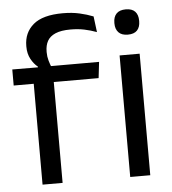

<svg xmlns="http://www.w3.org/2000/svg" viewBox="-50 -722 690 768"><g transform="rotate(-5 295.0 -338.0)"><path d="M230 -676Q267.5 -676 297.2 -669.2Q327 -662.5 352 -652.5L360 -589Q335.5 -598 310.8 -603.2Q286 -608.5 255 -608.5Q217.5 -608.5 194.8 -598.8Q172 -589 162.2 -571.2Q152.5 -553.5 152.5 -528.5V-526Q152.5 -508.5 157 -492.8Q161.5 -477 167 -464L112.5 -462V-472Q97 -484 85.2 -505.5Q73.5 -527 73.5 -555.5V-558Q73.5 -611.5 111.5 -643.8Q149.5 -676 230 -676ZM170.5 0H90V-444.5H170.5ZM350.5 -405H9.5V-469.5L121 -469L154 -469.5H358ZM522.5 0H442V-488H522.5ZM482.5 -568Q457.5 -568 445 -581.2Q432.5 -594.5 432.5 -617.5V-620Q432.5 -643.5 445 -656.5Q457.5 -669.5 482.5 -669.5Q507.5 -669.5 519.8 -656.5Q532 -643.5 532 -620V-617.5Q532 -594 519.8 -581Q507.5 -568 482.5 -568Z"/></g></svg>

Font: Anek Devanagari
Style: Regular
Weight: 400
Designer: Kailash Malviya (Devanagari) & Yesha Goshar (Latin)
Foundry: Ek Type
Version: Version 1.003